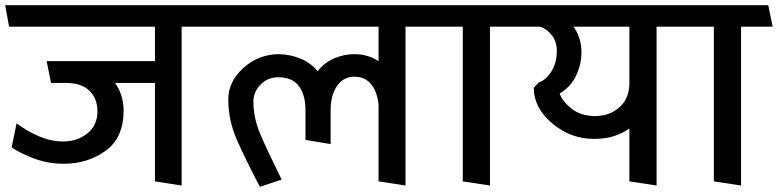

<svg xmlns="http://www.w3.org/2000/svg" viewBox="-31 -700 3002 741"><path d="M567 -380H413Q428 -359 437 -332Q446 -305 446 -273Q446 -168 376.5 -118Q307 -68 216 -68Q155 -68 102.5 -87.5Q50 -107 14 -131L33 -224Q74 -193 120.5 -173.5Q167 -154 213 -154Q267 -154 306 -185Q345 -216 345 -270Q345 -320 314 -350Q283 -380 223 -380H166Q162 -401 157.5 -422Q153 -443 149 -464H567V-597H4Q0 -618 -3.5 -638.5Q-7 -659 -11 -680H777Q781 -659 785 -638.5Q789 -618 793 -597H670V16L567 0Z M1430 0V-294Q1426 -343 1402.5 -373.5Q1379 -404 1337 -404Q1294 -404 1269.5 -368Q1245 -332 1245 -275V-144L1148 -160V-275Q1148 -332 1123.5 -366.5Q1099 -401 1045 -402Q1002 -402 974.5 -373.5Q947 -345 947 -308Q947 -245 973.5 -182.5Q1000 -120 1056 -7L972 21Q918 -82 884 -158.5Q850 -235 850 -316Q850 -385 908 -437.5Q966 -490 1045 -491Q1091 -490 1130.5 -473Q1170 -456 1195 -425Q1219 -457 1257 -474Q1295 -491 1338 -491Q1363 -491 1387 -484Q1411 -477 1430 -464V-597H785L770 -680H1640L1656 -597H1534V16Z M1755 0V-597H1649L1634 -680H1965L1982 -597H1860V16Z M2048 -382Q2075 -390 2096.5 -423.5Q2118 -457 2118 -504Q2118 -538 2100 -562.5Q2082 -587 2054 -597H1975Q1971 -618 1967.5 -638.5Q1964 -659 1960 -680H2610L2625 -597H2503V16L2398 0V-204Q2374 -187 2341 -175.5Q2308 -164 2261 -164Q2171 -164 2100 -224Q2029 -284 2029 -361ZM2398 -597H2182Q2195 -581 2204 -555Q2213 -529 2213 -498Q2213 -452 2192.5 -408.5Q2172 -365 2129 -339Q2140 -308 2175 -280.5Q2210 -253 2264 -252Q2320 -252 2357.5 -284Q2395 -316 2398 -372Z M2724 0V-597H2618L2603 -680H2934L2951 -597H2829V16Z"/></svg>

Font: Palanquin Medium
Style: Regular
Weight: 500
Designer: Pria Ravichandran
Version: Version 1.0.4